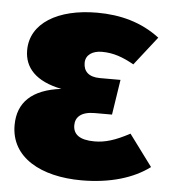

<svg xmlns="http://www.w3.org/2000/svg" viewBox="-48 -642 625 707"><g transform="rotate(5 265.0 -288.0)"><path d="M283 -598C138 -598 38 -538 38 -438C38 -374 80 -326 176 -307C68 -294 16 -243 16 -159C16 -39 130 22 279 22C384 22 470 -4 530 -49L444 -165C390 -136 353 -125 314 -125C258 -125 235 -145 235 -178C235 -207 255 -229 306 -229H370L390 -359H314C271 -359 253 -380 253 -410C253 -440 279 -456 313 -456C356 -456 391 -443 432 -420L515 -526C448 -577 370 -598 283 -598Z"/></g></svg>

Font: Glow Sans SC Normal Heavy
Style: Regular
Weight: 900
Designer: Ryoko NISHIZUKA (kana, bopomofo & ideographs); Paul D. Hunt (Latin, Greek & Cyrillic); Sandoll Communications, Soo-young
Version: Version 0.93